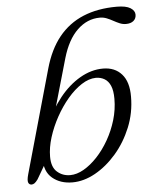

<svg xmlns="http://www.w3.org/2000/svg" viewBox="-52 -762 657 815"><g transform="rotate(-5 276.0 -355.0)"><path d="M239.5 -519 161.5 -247 147 -246.5Q170 -307.5 209 -356.2Q248 -405 296.2 -433Q344.5 -461 394.5 -461Q445 -461 474.2 -428Q503.5 -395 503 -332Q503 -263.5 477.8 -201.8Q452.5 -140 411.5 -92.8Q370.5 -45.5 321.5 -18.2Q272.5 9 224 9Q172.5 9 138.8 -19.2Q105 -47.5 106.5 -102L124 -97L77 -16.5Q69 -5.5 62.8 -1.2Q56.5 3 50.5 3Q40 3 36.2 -6.8Q32.5 -16.5 39.5 -41.5L163.5 -481.5Q186 -561.5 228.2 -613.8Q270.5 -666 332.5 -691.8Q394.5 -717.5 475.5 -717.5Q515 -717.5 533.8 -705.8Q552.5 -694 552.5 -677Q552.5 -660.5 541 -650.8Q529.5 -641 508.5 -641Q495 -641 482 -646.5Q469 -652 456 -659.2Q443 -666.5 429.2 -672Q415.5 -677.5 400 -677.5Q346.5 -677.5 304.2 -637Q262 -596.5 239.5 -519ZM361 -424.5Q331 -424 299.8 -403.8Q268.5 -383.5 240 -350Q211.5 -316.5 188.5 -274.8Q165.5 -233 152 -189.8Q138.5 -146.5 138.5 -107.5Q138.5 -63 161.8 -42.8Q185 -22.5 217 -22.5Q245 -22.5 274.8 -39.5Q304.5 -56.5 332.5 -86.2Q360.5 -116 383 -155.2Q405.5 -194.5 418.8 -239Q432 -283.5 432 -329Q432 -364 423 -384.8Q414 -405.5 397.8 -415Q381.5 -424.5 361 -424.5Z"/></g></svg>

Font: Fraunces Light
Style: Italic
Weight: 300
Italic angle: -16°
Version: Version 1.000;[b76b70a41]